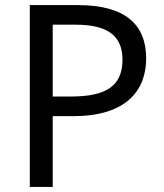

<svg xmlns="http://www.w3.org/2000/svg" viewBox="-20 -734 645 754"><path d="M286 -714H97V0H187V-278H269C483 -278 554 -386 554 -504C554 -637 473 -714 286 -714ZM278 -637C404 -637 461 -592 461 -500C461 -395 395 -355 259 -355H187V-637Z"/></svg>

Font: Noto Sans Cuneiform
Style: Regular
Weight: 400
Designer: Monotype Design Team
Foundry: Monotype Imaging Inc.
Version: Version 2.001